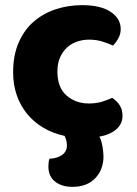

<svg xmlns="http://www.w3.org/2000/svg" viewBox="-20 -521 534 746"><path d="M231 7Q185 -3 148 -25Q111 -47 85 -79Q59 -111 45 -151.5Q31 -192 31 -240Q31 -306 52.5 -355.5Q74 -405 111 -437Q148 -469 196.5 -485Q245 -501 299 -501Q371 -501 410 -475Q449 -449 449 -408Q449 -389 440 -372.5Q431 -356 419 -344Q402 -352 378 -359.5Q354 -367 326 -367Q301 -367 278.5 -359Q256 -351 239.5 -335.5Q223 -320 213 -297Q203 -274 203 -243Q203 -181 238.5 -150Q274 -119 325 -119Q355 -119 377 -126Q399 -133 416 -141Q436 -127 446 -110.5Q456 -94 456 -71Q456 -40 432.5 -19Q409 2 366 10Q374 24 378 47Q382 70 382 87Q382 138 350 171.5Q318 205 261 205Q220 205 194 184.5Q168 164 168 126Q168 109 172 96Q204 94 222 80.5Q240 67 240 44Q240 34 237.5 24.5Q235 15 231 7Z"/></svg>

Font: Baloo Bhaijaan
Style: Regular
Weight: 400
Designer: Devika Bhansali and Ek Type
Foundry: Ek Type
Version: Version 1.443;PS 1.000;hotconv 16.6.51;makeotf.lib2.5.65220;